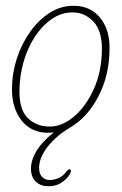

<svg xmlns="http://www.w3.org/2000/svg" viewBox="-20 -453 422 666"><path d="M235 -433Q293 -433 327 -391.8Q361 -350.5 360 -284Q359.5 -192 321.5 -119Q283.5 -46 224 -11Q175.5 17.5 146 55Q116.5 92.5 115.5 128Q115.5 150 126 160.8Q136.5 171.5 152 171.5Q167 171.5 183 164.8Q199 158 210 142.5Q215 135 221 134.5Q228 134.5 225.5 143Q220.5 160 199 176.5Q177.5 193 148.5 193Q119.5 193 103.2 176Q87 159 87.5 131.5Q87.5 102 106.8 70.2Q126 38.5 166.5 6.5Q153.5 7.5 146 7.5Q88.5 7.5 54.8 -35Q21 -77.5 21.5 -146Q22 -200.5 39 -251.8Q56 -303 85.5 -344Q115 -385 153.2 -409Q191.5 -433 235 -433ZM153 -14Q195.5 -14 236.5 -48.5Q277.5 -83 305 -143.2Q332.5 -203.5 333.5 -280.5Q334 -347 303.8 -378.5Q273.5 -410 232 -410Q193.5 -410 160.2 -387.5Q127 -365 101.8 -326.8Q76.5 -288.5 62.2 -240Q48 -191.5 47.5 -139.5Q46.5 -73 76.2 -43.5Q106 -14 153 -14Z"/></svg>

Font: Fraunces144ptSuperSoftThinItalic
Style: Italic
Weight: 100
Italic angle: -16°
Version: Version 1.000;[0bf87f6ff]